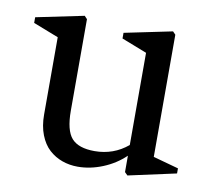

<svg xmlns="http://www.w3.org/2000/svg" viewBox="-64 -586 757 672"><g transform="rotate(10 314.5 -250.0)"><path d="M15.1 -457V-477.1L185.1 -512.2L194.8 -502V-176.8Q194.8 -106.9 219.2 -79.3Q243.7 -51.8 300.8 -51.8Q368.2 -51.8 418.9 -94.2V-421.9L329.1 -457V-477.1L499 -512.2L508.8 -502V-67.9L599.1 -43V-24.9L429.2 12.2L418.9 2V-56.2Q385.3 -23.9 340.8 -5.9Q296.4 12.2 252 12.2Q222.7 12.2 196.8 2.9Q170.9 -6.3 150.1 -25.1Q129.4 -43.9 117.2 -75.2Q105 -106.4 105 -147V-421.9Z"/></g></svg>

Font: Amethysta
Style: Regular
Weight: 400
Designer: Konstantin Vinogradov, Alexei Vanyashin
Foundry: Cyreal (www.cyreal.org)
Version: Version 1.002